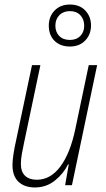

<svg xmlns="http://www.w3.org/2000/svg" viewBox="-20 -816 466 846"><path d="M134 10Q88 10 61.5 -15Q35 -40 35 -89Q35 -109 39.5 -138Q44 -167 50 -193L121 -529H158L86 -187Q81 -163 76.5 -139Q72 -115 72 -94Q72 -59 90.5 -41.5Q109 -24 142 -24Q203 -24 246.5 -83Q290 -142 312 -248L371 -529H408L297 0H267L283 -92H280Q260 -51 222 -20.5Q184 10 134 10ZM288 -611Q246 -611 220.5 -636Q195 -661 195 -703Q195 -743 220.5 -769.5Q246 -796 288 -796Q331 -796 356 -769.5Q381 -743 381 -704Q381 -664 355.5 -637.5Q330 -611 288 -611ZM288 -640Q317 -640 334 -657.5Q351 -675 351 -703Q351 -731 334 -749Q317 -767 288 -767Q259 -767 241.5 -749Q224 -731 224 -703Q224 -675 241 -657.5Q258 -640 288 -640Z"/></svg>

Font: Noto Sans Condensed ExtraLight
Style: Italic
Weight: 200
Width: 3
Italic angle: -12°
Designer: Monotype Design Team
Foundry: Monotype Imaging Inc.
Version: Version 2.013; ttfautohint (v1.8.4.7-5d5b)